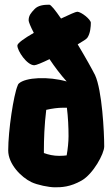

<svg xmlns="http://www.w3.org/2000/svg" viewBox="-20 -777 479 818"><path d="M385 -457C373 -481 344 -533 311 -588C333 -601 349 -611 352 -616C365 -634 367 -665 367 -680C367 -694 326 -727 309 -727C303 -727 276 -715 240 -698C216 -733 197 -757 190 -757C166 -757 142 -754 127 -738C112 -722 102 -711 102 -690C102 -684 110 -664 124 -637C84 -614 54 -593 54 -583C54 -560 95 -499 126 -499C134 -499 160 -510 191 -525C213 -492 238 -459 264 -430C186 -452 89 -448 60 -421C58 -419 56 -416 55 -412C38 -372 15 -222 15 -136C15 -78 70 -22 114 -1C139 11 188 21 214 21C242 21 279 20 328 -8C377 -36 424 -122 424 -153C424 -214 415 -392 385 -457ZM167 -125V-137C167 -181 169 -245 177 -309C203 -315 228 -318 247 -318H265C270 -278 272 -235 272 -197C272 -173 269 -143 264 -115C256 -114 246 -113 232 -113C208 -113 186 -118 167 -125Z"/></svg>

Font: Manosque
Style: Regular
Weight: 400
Designer: Ariel Martín Pérez
Foundry: Ariel Martín Pérez
Version: Version 1.005;hotconv 1.0.109;makeotfexe 2.5.65596